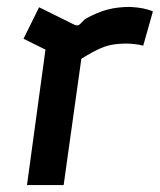

<svg xmlns="http://www.w3.org/2000/svg" viewBox="-20 -535 462 555"><path d="M58 0 119 -447 167 -364 48 -423 93 -514 196 -463Q206 -459 212 -466L226 -480Q260 -499 289.5 -507Q319 -515 356 -515Q376 -514 392 -511Q408 -508 422 -502L394 -403Q382 -406 370 -407.5Q358 -409 345 -409Q323 -409 303 -405.5Q283 -402 259 -390Q235 -378 200 -356L221 -407L164 0Z"/></svg>

Font: Finlandica Medium
Style: Italic
Weight: 500
Italic angle: -8°
Designer: Niklas Ekholm, Juho Hiilivirta, Jaakko Suomalainen
Foundry: Helsinki Type Studio
Version: Version 1.063